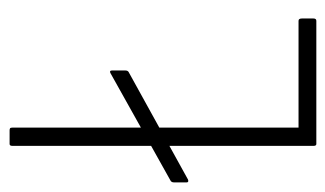

<svg xmlns="http://www.w3.org/2000/svg" viewBox="-166 -532 695 410"><g transform="rotate(-90 182.0 -327.5)"><path d="M3 -274Q-3 -272 -3 -277V-304Q-3 -310 2 -312L231 -440Q234 -441 235 -440Q236 -439 236 -436V-408Q236 -403 233 -401ZM79 0Q75 0 75 -6V-649Q75 -655 79 -655H108Q111 -655 112.5 -654Q114 -653 114 -649V-38H342Q347 -38 347 -31V-6Q347 0 342 0Z"/></g></svg>

Font: Sofia Sans Condensed ExtraLight
Style: Regular
Weight: 250
Version: Version 4.100